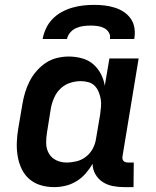

<svg xmlns="http://www.w3.org/2000/svg" viewBox="-20 -760 640 788"><path d="M202 8Q173 8 146.5 0Q120 -8 100 -25.5Q80 -43 68.5 -67.5Q57 -92 52.5 -119.5Q48 -147 49 -175.5Q50 -204 55 -233L72 -333Q76 -357 83 -380.5Q90 -404 101.5 -426.5Q113 -449 130 -468.5Q147 -488 168 -502Q189 -516 213.5 -522Q238 -528 262 -528Q289 -528 315.5 -521Q342 -514 361.5 -497.5Q381 -481 393.5 -457.5Q406 -434 410 -408L429 -520H549L483 -120Q482 -115 482.5 -109.5Q483 -104 486.5 -100Q490 -96 495 -94.5Q500 -93 506 -93H529L528 8H489Q465 8 442.5 3.5Q420 -1 401.5 -13Q383 -25 371.5 -45Q360 -65 360 -88Q348 -67 331.5 -48Q315 -29 293.5 -16Q272 -3 248.5 2.5Q225 8 202 8ZM253 -93Q273 -93 294 -98Q315 -103 332.5 -116.5Q350 -130 360.5 -149.5Q371 -169 374 -190L391 -290Q393 -306 394.5 -322Q396 -338 393.5 -353Q391 -368 385 -382.5Q379 -397 369 -407.5Q359 -418 343.5 -422.5Q328 -427 312 -427Q290 -427 268 -420Q246 -413 229 -397Q212 -381 202.5 -359.5Q193 -338 189 -317L173 -217Q169 -194 169.5 -171.5Q170 -149 180.5 -130.5Q191 -112 210.5 -102.5Q230 -93 253 -93ZM155 -600Q159 -622 169 -643.5Q179 -665 195.5 -682Q212 -699 233 -710.5Q254 -722 276.5 -728.5Q299 -735 321.5 -737.5Q344 -740 366 -740Q388 -740 409.5 -737.5Q431 -735 451.5 -728.5Q472 -722 489 -710.5Q506 -699 517.5 -682Q529 -665 532 -643.5Q535 -622 531 -600H431Q434 -615 426.5 -627Q419 -639 407 -645Q395 -651 381 -653Q367 -655 352 -655Q337 -655 322 -653Q307 -651 293 -645Q279 -639 268.5 -627Q258 -615 255 -600Z"/></svg>

Font: Iosevka Extended
Style: Bold Italic
Weight: 700
Width: 7
Italic angle: -9°
Monospace: yes
Designer: Belleve Invis
Foundry: Belleve Invis
Version: Version 32.5.0; ttfautohint (v1.8.4)